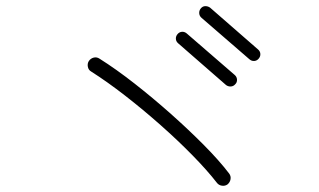

<svg xmlns="http://www.w3.org/2000/svg" viewBox="-20 -776 1040 625"><path d="M721 -176Q713 -170 702.5 -171.5Q692 -173 686 -181Q655 -221 607 -270Q559 -319 502.5 -369Q446 -419 387.5 -464.5Q329 -510 277 -543Q268 -548 266 -558.5Q264 -569 269 -577Q275 -586 285 -588.5Q295 -591 304 -585Q358 -551 418 -504Q478 -457 536.5 -405Q595 -353 644.5 -303Q694 -253 726 -211Q732 -203 730.5 -193Q729 -183 721 -176ZM792 -583 636 -718Q629 -724 628.5 -733Q628 -742 634 -749Q640 -756 648.5 -756Q657 -756 664 -751L820 -615Q827 -609 827.5 -600.5Q828 -592 822 -585Q816 -578 807.5 -577.5Q799 -577 792 -583ZM716 -499 560 -635Q553 -641 552.5 -649.5Q552 -658 558 -665Q564 -672 572.5 -672.5Q581 -673 588 -667L744 -532Q751 -526 751.5 -517Q752 -508 746 -502Q740 -495 731.5 -494.5Q723 -494 716 -499Z"/></svg>

Font: Zen Kurenaido
Style: Regular
Weight: 400
Designer: Yoshimichi Ohira
Foundry: Positype
Version: Version 1.001